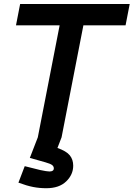

<svg xmlns="http://www.w3.org/2000/svg" viewBox="-20 -708 689 990"><path d="M627.5 -577.5H410L297.5 0L276.2 55Q322.5 71.2 340 93.1Q357.5 115 357.5 146.2Q357.5 192.5 321.2 227.5Q285 262.5 218.8 262.5Q183.8 262.5 151.2 256.2Q118.8 250 75 233.8L107.5 148.8L187.5 168.8Q222.5 176.2 235 176.2Q257.5 176.2 257.5 160Q257.5 150 248.8 143.1Q240 136.2 213.8 128.8L133.8 106.2L175 0L287.5 -577.5H62.5L83.8 -687.5H648.8Z"/></svg>

Font: Cambay
Style: Bold Italic
Weight: 700
Italic angle: -11°
Designer: Pooja Saxena
Foundry: Pooja Saxena
Version: Version 1.006;PS 001.006;hotconv 1.0.70;makeotf.lib2.5.58329